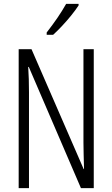

<svg xmlns="http://www.w3.org/2000/svg" viewBox="-20 -1033 577 987"><path d="M462 -66H396L128 -689H125Q127 -658 128 -626.5Q129 -595 129 -559V-66H76V-780H142L410 -164H412Q411 -203 410 -238.5Q409 -274 409 -300V-780H462ZM384 -1005Q369 -982 346 -953.5Q323 -925 298 -898.5Q273 -872 253 -854H220V-866Q251 -906 275 -941Q299 -976 320 -1013H384Z"/></svg>

Font: Noto Sans Malayalam UI ExtraCondensed Light
Style: Regular
Weight: 300
Width: 2
Designer: Jelle Bosma - Monotype Design Team
Foundry: Monotype Imaging Inc.
Version: Version 2.104; ttfautohint (v1.8.4.7-5d5b)